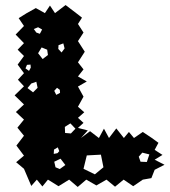

<svg xmlns="http://www.w3.org/2000/svg" viewBox="-20 -732 672 761"><path d="M75 -63 44 -89 75 -115 45 -155 75 -194 49 -226 75 -258 43 -288 75 -318 38 -354 75 -390 51 -416 75 -442 50 -476 75 -510 50 -535 75 -561 42 -595 75 -629 54 -660 86 -680 122 -700 158 -680 178 -710 198 -680 240 -712 282 -680 305 -662 289 -637 311 -603 289 -569 316 -527 289 -485 311 -457 289 -429 324 -409 289 -389 311 -349 289 -309 314 -287 289 -265 311 -245 289 -225 328 -215 301 -185 337 -212 372 -185 392 -222 412 -185 441 -223 471 -185 491 -209 511 -185 546 -209 582 -185 608 -166 593 -138 624 -118 593 -99 632 -79 593 -59 580 -26 546 -20 508 6 470 -20 436 8 402 -20 362 3 322 -20 288 9 254 -20 212 6 170 -20 148 7 126 -20 104 5ZM131 -624 114 -617 124 -603 138 -598 147 -615ZM231 -560 212 -553 211 -538 224 -524 236 -540ZM167 -535 145 -544 131 -521 149 -498 170 -514ZM101 -476 87 -475 81 -461 95 -451 102 -464ZM124 -408 104 -401 89 -383 111 -366 129 -384ZM217 -376 206 -384 195 -372 203 -356 218 -364ZM279 -222 259 -243 237 -229 238 -205 261 -203ZM215 -133 209 -148 194 -139 193 -122 208 -125ZM572 -120 544 -127 530 -111 537 -91 562 -90ZM380 -119 324 -116 311 -63 356 -41 390 -69ZM220 -103 195 -91 200 -69 217 -62 239 -78Z"/></svg>

Font: Rubik Gemstones
Style: Regular
Weight: 400
Designer: Hubert and Fischer, NaN
Foundry: Hubert and Fischer, NaN
Version: Version 2.200